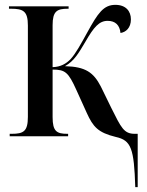

<svg xmlns="http://www.w3.org/2000/svg" viewBox="-20 -562 605 792"><path d="M538 210H548V-10H536C491 -10 480 -35 439 -117L396 -205C366 -263 333 -287 248 -289C287 -311 305 -344 333 -391C367 -450 389 -476 424 -476C456 -476 474 -458 477 -426C499 -429 520 -447 520 -482C520 -516 499 -542 456 -542C407 -542 384 -508 341 -430C313 -379 292 -341 272 -319C253 -299 230 -286 197 -285V-458C197 -516 215 -526 260 -526H263V-536H17V-526H25C76 -526 95 -516 95 -457V-80C95 -20 77 -10 28 -10H20V0H261V-10H258C214 -10 197 -20 197 -79V-275C249 -275 262 -264 295 -191L338 -96C364 -39 384 -15 458 3C521 17 533 50 538 210Z"/></svg>

Font: Noto Serif Display Condensed Medium
Style: Regular
Weight: 500
Width: 3
Designer: Monotype Design Team
Foundry: Monotype Imaging Inc.
Version: Version 2.009